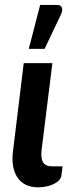

<svg xmlns="http://www.w3.org/2000/svg" viewBox="-20 -776 302 801"><path d="M30 0ZM79 -512.5 34 -143.5C31.3 -121.8 31.5 -101.9 34.5 -83.8C37.5 -65.6 43.4 -49.8 52.2 -36.5C61.1 -23.2 72.7 -12.8 87 -5.5C101.3 1.8 118.7 5.5 139 5.5C150 5.5 161.1 4.4 172.2 2.2C183.4 0.1 193.6 -3.2 202.8 -7.5C211.9 -11.8 219.6 -17.2 225.8 -23.5C231.9 -29.8 235.5 -37.2 236.5 -45.5L241 -82H197.5C178.8 -82 166.2 -87.8 159.5 -99.2C152.8 -110.8 150.8 -127.7 153.5 -150L198.5 -512.5ZM100 -572H166L234.5 -716C239.8 -728 241 -737.6 238 -744.8C235 -751.9 228.2 -755.5 217.5 -755.5H147.5Z"/></svg>

Font: Lato
Style: Bold Italic
Weight: 700
Italic angle: -7°
Designer: Lukasz Dziedzic
Foundry: tyPoland Lukasz Dziedzic
Version: Version 2.007; 2014-02-27